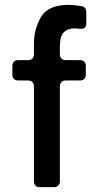

<svg xmlns="http://www.w3.org/2000/svg" viewBox="-20 -772 376 792"><path d="M227 -581V-548Q227 -537 233.5 -530.5Q240 -524 251 -524H310Q321 -524 327.5 -517.5Q334 -511 334 -500V-464Q334 -453 327.5 -446.5Q321 -440 310 -440H251Q240 -440 233.5 -433.5Q227 -427 227 -416V-24Q227 -13 220.5 -6.5Q214 0 203 0H144Q133 0 126.5 -6.5Q120 -13 120 -24V-416Q120 -427 113.5 -433.5Q107 -440 96 -440H55Q44 -440 37.5 -446.5Q31 -453 31 -464V-500Q31 -511 37.5 -517.5Q44 -524 55 -524H96Q107 -524 113.5 -530.5Q120 -537 120 -548V-591Q120 -653 149.5 -702.5Q179 -752 264 -752Q284 -752 314 -747Q336 -744 336 -721V-675Q336 -653 314 -653Q307 -653 301 -654Q295 -655 288 -655Q259 -655 243 -638.5Q227 -622 227 -581Z"/></svg>

Font: Shippori Gothic B2 Bold
Style: Regular
Weight: 700
Designer: FONTDASU
Foundry: FONTDASU / Google Inc. / but / Adobe
Version: Version 1.130